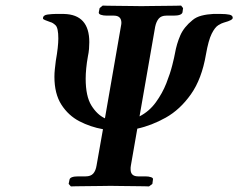

<svg xmlns="http://www.w3.org/2000/svg" viewBox="-20 -667 854 688"><path d="M744 -617H772Q790 -617 802 -614.5Q814 -612 814 -603Q814 -599 807 -595Q800 -591 782 -586Q774 -584 762 -576.5Q750 -569 738.5 -546Q727 -523 718 -472Q703 -384 664 -329Q625 -274 574 -245.5Q523 -217 472 -206L449 -74Q448 -70 448 -66.5Q448 -63 448 -60Q448 -35 475 -35H501Q513 -35 521.5 -32Q530 -29 528 -23L526 -8L514 1Q514 1 498.5 0.5Q483 0 460 0Q437 0 414 -0.5Q391 -1 376 -1Q363 -1 339.5 -0.5Q316 0 292 0Q268 0 251 0.5Q234 1 234 1L226 -8L229 -23Q231 -35 261 -35H287Q305 -35 314 -45Q323 -55 326 -74L349 -204Q304 -212 264.5 -232.5Q225 -253 200 -292Q175 -331 175 -392Q175 -405 176.5 -419Q178 -433 180 -449Q189 -500 189 -529Q189 -567 179 -576.5Q169 -586 160 -588Q149 -592 141.5 -595Q134 -598 134 -601Q134 -613 151 -615Q168 -617 178 -617H209Q300 -615 300 -516Q300 -505 299 -492Q298 -479 295 -465Q291 -443 289 -422.5Q287 -402 287 -385Q287 -322 307.5 -289Q328 -256 356 -243L413 -571Q414 -576 414.5 -579.5Q415 -583 415 -585Q415 -611 388 -611H363Q350 -611 341.5 -614Q333 -617 334 -623L337 -638L348 -647Q348 -647 364 -646.5Q380 -646 403 -646Q426 -646 449 -645.5Q472 -645 487 -645Q500 -645 523.5 -645.5Q547 -646 571 -646Q595 -646 612 -646.5Q629 -647 629 -647L636 -638L634 -623Q631 -611 602 -611H576Q558 -611 549 -600.5Q540 -590 536 -571L480 -250Q515 -268 538.5 -300.5Q562 -333 576 -368.5Q590 -404 597.5 -434Q605 -464 607 -476Q613 -510 626 -540Q639 -570 670 -595Q683 -606 702.5 -611Q722 -616 744 -617Z"/></svg>

Font: Libertinus Serif Semibold Italic
Style: Regular
Weight: 600
Italic angle: -11.5°
Designer: Philipp H. Poll, Khaled Hosny
Foundry: Caleb Maclennan
Version: Version 7.051;RELEASE